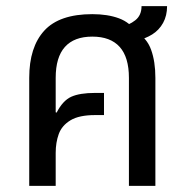

<svg xmlns="http://www.w3.org/2000/svg" viewBox="-20 -604 612 624"><path d="M75 0V-351Q75 -451 124 -504.5Q173 -558 280 -558Q330 -558 366.5 -544.5Q403 -531 423 -499Q457 -481 471 -442.5Q485 -404 485 -351V0H399V-351Q399 -418 369 -451.5Q339 -485 280 -485Q221 -485 191 -451.5Q161 -418 161 -351V-239L164 -238Q184 -277 211.5 -289.5Q239 -302 289 -302H318V-230H289Q237 -230 209 -213Q181 -196 171 -168.5Q161 -141 161 -107V0ZM424 -472 375 -518Q399 -522 419.5 -538Q440 -554 440 -584H523Q523 -553 510 -529.5Q497 -506 474.5 -492Q452 -478 424 -472Z"/></svg>

Font: Noto Sans Thai SemiCondensed
Style: Regular
Weight: 400
Width: 4
Designer: Monotype Design Team
Foundry: Monotype Imaging Inc.
Version: Version 2.001